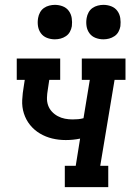

<svg xmlns="http://www.w3.org/2000/svg" viewBox="-20 -771 540 791"><path d="M247 0V-88H292L310 -200Q296 -197 281 -195.5Q266 -194 251 -194Q222 -194 195 -200.5Q168 -207 144.5 -221Q121 -235 104 -256Q87 -277 78.5 -303.5Q70 -330 71.5 -359Q73 -388 78 -416L82 -442H49V-530H228V-442H183L177 -402Q174 -385 173.5 -368.5Q173 -352 178 -337.5Q183 -323 193.5 -311.5Q204 -300 218 -292.5Q232 -285 247.5 -282Q263 -279 279 -279Q291 -279 302 -280Q313 -281 324 -284L350 -442H317V-530H497V-442H452L393 -88H426V0ZM406 -609Q389 -609 373.5 -615Q358 -621 348.5 -634Q339 -647 336.5 -663.5Q334 -680 337 -697Q339 -709 345 -720Q351 -731 361 -738Q371 -745 383 -748Q395 -751 406 -751Q423 -751 438.5 -745Q454 -739 463.5 -726Q473 -713 475.5 -696.5Q478 -680 476 -663Q474 -651 468 -640Q462 -629 451.5 -622Q441 -615 429.5 -612Q418 -609 406 -609ZM206 -609Q189 -609 173.5 -615Q158 -621 148.5 -634Q139 -647 136.5 -663.5Q134 -680 137 -697Q139 -709 145 -720Q151 -731 161 -738Q171 -745 183 -748Q195 -751 206 -751Q223 -751 238.5 -745Q254 -739 263.5 -726Q273 -713 275.5 -696.5Q278 -680 276 -663Q274 -651 268 -640Q262 -629 251.5 -622Q241 -615 229.5 -612Q218 -609 206 -609Z"/></svg>

Font: Iosevka Slab Semibold Oblique
Style: Regular
Weight: 600
Italic angle: -9°
Monospace: yes
Designer: Belleve Invis
Foundry: Belleve Invis
Version: Version 11.1.1; ttfautohint (v1.8.3)